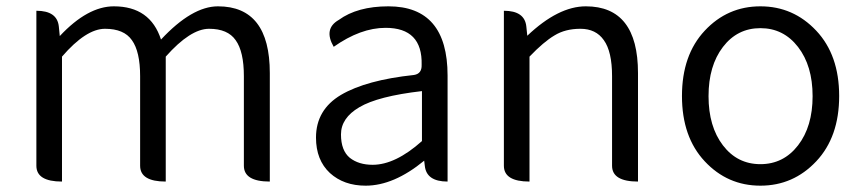

<svg xmlns="http://www.w3.org/2000/svg" viewBox="-20 -574 2725 607"><path d="M176 0Q95 0 95 -50V-540Q161 -540 166 -490L169 -460Q257 -554 340 -554Q455 -554 489 -449Q587 -554 669 -554Q833 -554 833 -343V0Q751 0 751 -50V-333Q751 -411 725 -447Q700 -483 641 -483Q582 -483 504 -395V0Q423 0 423 -50V-333Q423 -411 397 -447Q372 -483 312 -483Q252 -483 176 -395V0Z M1136 13Q1067 13 1023 -27Q979 -68 979 -139Q979 -227 1058 -274Q1138 -321 1289 -337Q1314 -341 1313 -369Q1316 -486 1199 -486Q1120 -486 1035 -426Q1002 -483 1051 -511Q1110 -554 1208 -554Q1395 -554 1395 -335V0Q1328 0 1323 -50L1321 -66Q1225 13 1136 13ZM1158 -53Q1230 -53 1314 -128V-286Q1175 -270 1116 -235Q1058 -201 1058 -149Q1058 -98 1086 -75Q1114 -53 1158 -53Z M1654 0Q1573 0 1573 -50V-540Q1639 -540 1644 -490L1647 -461Q1745 -554 1832 -554Q1997 -554 1997 -343V0Q1915 0 1915 -50V-333Q1915 -411 1889 -447Q1864 -483 1815 -483Q1767 -483 1733 -462Q1699 -442 1654 -395V0Z M2560.5 -64Q2488 13 2384 13Q2280 13 2208 -64Q2136 -141 2136 -270.5Q2136 -400 2208 -477Q2280 -554 2384 -554Q2488 -554 2560.5 -477Q2633 -400 2633 -270.5Q2633 -141 2560.5 -64ZM2265.5 -114.5Q2311 -55 2384 -55Q2457 -55 2503 -114.5Q2549 -174 2549 -270Q2549 -366 2503 -425.5Q2457 -485 2384 -485Q2311 -485 2265.5 -425.5Q2220 -366 2220 -270Q2220 -174 2265.5 -114.5Z"/></svg>

Font: Swei Half Moon CJK TC
Style: DemiLight
Weight: 350
Version: Version 2.125